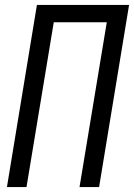

<svg xmlns="http://www.w3.org/2000/svg" viewBox="-20 -755 541 775"><path d="M8 0 129 -735H501L380 0H301L411 -665H197L87 0Z"/></svg>

Font: Iosevka Oblique
Style: Regular
Weight: 400
Italic angle: -9°
Monospace: yes
Designer: Belleve Invis
Foundry: Belleve Invis
Version: Version 32.5.0; ttfautohint (v1.8.4)